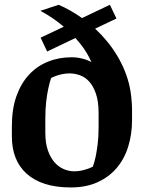

<svg xmlns="http://www.w3.org/2000/svg" viewBox="-20 -783 610 813"><path d="M151.9 -623.5 250 -669.9Q204.6 -708.5 150.9 -737.3L228.5 -762.7Q280.3 -740.2 327.1 -706.5L445.3 -762.7L473.1 -704.6L382.8 -661.6Q409.2 -637.2 432.4 -609.1Q455.6 -581.1 474.6 -549.8Q493.7 -518.6 507.6 -484.6Q521.5 -450.7 529.3 -414.6Q531.2 -406.2 533 -394.3Q534.7 -382.3 536.1 -369.6Q537.6 -356.9 538.3 -344Q539.1 -331.1 539.1 -320.3V-274.4Q539.1 -214.4 522.9 -162.4Q506.8 -110.4 474.4 -72Q441.9 -33.7 393.3 -11.5Q344.7 10.7 279.8 10.7Q216.8 10.7 170.2 -4.4Q123.5 -19.5 92.3 -47.9Q61 -76.2 45.7 -115.7Q30.3 -155.3 30.3 -204.6V-250Q30.3 -320.8 49.3 -375Q68.4 -429.2 102.3 -466.1Q136.2 -502.9 182.6 -521.7Q229 -540.5 283.2 -540.5Q305.2 -540.5 327.4 -535.2Q349.6 -529.8 366.7 -520Q356.9 -544.4 339.8 -570.3Q322.8 -596.2 299.3 -622.1L179.7 -564.9ZM397.5 -303.7Q397.5 -353.5 386.2 -386.2Q375 -418.9 357.4 -438Q339.8 -457 317.9 -464.6Q295.9 -472.2 274.9 -472.2Q258.8 -472.2 244.4 -469.2Q230 -466.3 219.2 -462.4Q206.5 -458 196.3 -452.6Q189.5 -432.6 184.1 -406.2Q179.2 -383.8 175.5 -351.6Q171.9 -319.3 171.9 -279.3V-221.2Q171.9 -177.7 182.6 -146.7Q193.4 -115.7 210.7 -95.9Q228 -76.2 250 -66.9Q272 -57.6 294.4 -57.6Q309.6 -57.6 323.7 -60.5Q337.9 -63.5 349.1 -67.4Q361.8 -71.8 373 -77.1Q379.9 -95.7 385.3 -120.6Q389.6 -142.1 393.6 -173.1Q397.5 -204.1 397.5 -245.6Z"/></svg>

Font: Noticia Text
Style: Bold
Weight: 700
Designer: JM Sole
Foundry: JM Sole
Version: Version 1.003